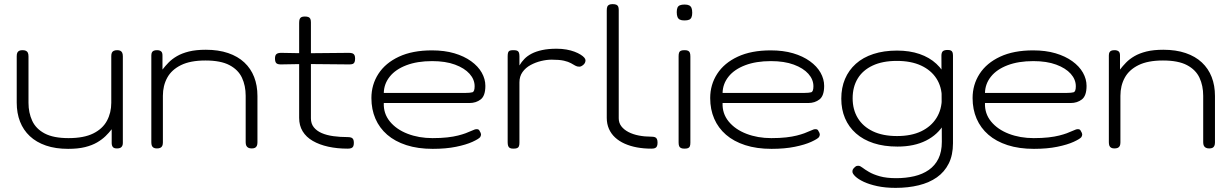

<svg xmlns="http://www.w3.org/2000/svg" viewBox="-20 -709 5965 930"><path d="M310 12Q249 12 202.5 -4Q156 -20 124.5 -49.5Q93 -79 77 -120Q61 -161 61 -212V-437Q61 -448 64 -454Q67 -460 73 -463Q79 -466 89 -466Q99 -466 105.5 -463Q112 -460 115 -453.5Q118 -447 118 -436V-211Q118 -163 136 -124Q154 -85 196.5 -62.5Q239 -40 312 -40Q386 -40 431.5 -62.5Q477 -85 498 -124Q519 -163 519 -211V-437Q519 -448 522 -454Q525 -460 531.5 -463Q538 -466 548 -466Q557 -466 563 -463Q569 -460 572 -453.5Q575 -447 575 -436V-16Q575 -8 572 -2Q569 4 563 7Q557 10 547 10Q540 10 535 8.5Q530 7 527 3.5Q524 0 522.5 -5Q521 -10 521 -16V-83Q508 -66 491 -49.5Q474 -33 450 -19Q426 -5 392 3.5Q358 12 310 12Z M740 10Q730 10 724 6.5Q718 3 715.5 -3.5Q713 -10 713 -20V-440Q713 -450 716 -455.5Q719 -461 725 -463.5Q731 -466 741 -466Q747 -466 752 -464.5Q757 -463 760.5 -460Q764 -457 765.5 -452Q767 -447 767 -440V-372Q780 -389 796.5 -406Q813 -423 837 -437Q861 -451 895 -459.5Q929 -468 977 -468Q1038 -468 1085 -452Q1132 -436 1163.5 -406.5Q1195 -377 1211 -336Q1227 -295 1227 -244V-19Q1227 -9 1224 -2.5Q1221 4 1215 7Q1209 10 1199 10Q1189 10 1182.5 6.5Q1176 3 1173 -3.5Q1170 -10 1170 -20V-245Q1170 -294 1152 -332.5Q1134 -371 1091.5 -393.5Q1049 -416 975 -416Q902 -416 856.5 -393.5Q811 -371 790 -332.5Q769 -294 769 -245V-19Q769 -9 766 -2.5Q763 4 756.5 7Q750 10 740 10Z M1664 11Q1613 11 1570 1.5Q1527 -8 1495 -26.5Q1463 -45 1446 -73Q1429 -101 1429 -138V-598Q1429 -610 1431.5 -616.5Q1434 -623 1440 -626Q1446 -629 1456 -629Q1467 -629 1473.5 -626.5Q1480 -624 1483 -618Q1486 -612 1486 -601V-136Q1486 -110 1500 -92.5Q1514 -75 1538 -64.5Q1562 -54 1594.5 -49.5Q1627 -45 1663 -45Q1675 -45 1681.5 -42.5Q1688 -40 1691 -34Q1694 -28 1694 -17Q1694 -6 1691 0Q1688 6 1681.5 8.5Q1675 11 1664 11ZM1342 -453 1456 -451 1670 -453Q1681 -453 1687.5 -450.5Q1694 -448 1697 -442Q1700 -436 1700 -426Q1700 -415 1697.5 -408.5Q1695 -402 1689 -399.5Q1683 -397 1672 -397L1456 -399L1340 -397Q1324 -397 1318 -403.5Q1312 -410 1312 -426Q1312 -441 1319 -447Q1326 -453 1342 -453Z M2076 12Q2004 12 1948.5 -6Q1893 -24 1855.5 -56.5Q1818 -89 1798.5 -134Q1779 -179 1779 -234Q1779 -299 1813 -351.5Q1847 -404 1912.5 -434.5Q1978 -465 2072 -465Q2133 -465 2180.5 -451Q2228 -437 2262 -412.5Q2296 -388 2313.5 -357Q2331 -326 2331 -293Q2331 -245 2308.5 -227.5Q2286 -210 2254 -210H1839Q1837 -159 1868.5 -120.5Q1900 -82 1954.5 -61Q2009 -40 2075 -40Q2116 -40 2146.5 -43.5Q2177 -47 2198.5 -52.5Q2220 -58 2235 -63.5Q2250 -69 2260.5 -74Q2271 -79 2280 -82Q2286 -84 2293 -83Q2300 -82 2303 -75Q2310 -64 2310 -58Q2310 -52 2306 -45Q2299 -36 2268.5 -22Q2238 -8 2189 2Q2140 12 2076 12ZM1839 -259H2237Q2257 -259 2268 -262Q2279 -265 2279 -291Q2279 -324 2254.5 -351.5Q2230 -379 2184 -396Q2138 -413 2073 -413Q2001 -413 1948.5 -393Q1896 -373 1868 -338Q1840 -303 1839 -259Z M2466 11Q2456 11 2450 8Q2444 5 2441.5 -2Q2439 -9 2439 -20V-437Q2439 -449 2441.5 -455.5Q2444 -462 2450 -464Q2456 -466 2467 -466Q2477 -466 2483.5 -464Q2490 -462 2493 -455.5Q2496 -449 2496 -437V-392Q2506 -409 2520 -423.5Q2534 -438 2555 -449Q2576 -460 2606 -466.5Q2636 -473 2676 -473Q2702 -473 2724 -469Q2746 -465 2763 -458.5Q2780 -452 2792 -444.5Q2804 -437 2810 -430Q2816 -423 2816 -417Q2816 -404 2805.5 -395Q2795 -386 2786 -386Q2775 -386 2766.5 -391Q2758 -396 2745.5 -403Q2733 -410 2711.5 -415Q2690 -420 2652 -420Q2628 -420 2601 -413.5Q2574 -407 2550 -394Q2526 -381 2511 -360Q2496 -339 2496 -310V-18Q2496 -7 2493.5 -0.5Q2491 6 2484.5 8.5Q2478 11 2466 11Z M3135 11Q3098 11 3065.5 5Q3033 -1 3006 -13Q2979 -25 2959.5 -43Q2940 -61 2929.5 -85Q2919 -109 2919 -138V-658Q2919 -670 2921.5 -676.5Q2924 -683 2930.5 -686Q2937 -689 2947 -689Q2958 -689 2964.5 -686.5Q2971 -684 2974 -678Q2977 -672 2977 -661V-136Q2977 -114 2989.5 -97.5Q3002 -81 3024 -69.5Q3046 -58 3074.5 -52.5Q3103 -47 3134 -47Q3146 -47 3152.5 -44.5Q3159 -42 3162 -35.5Q3165 -29 3165 -18Q3165 -7 3162 -0.5Q3159 6 3152.5 8.5Q3146 11 3135 11Z M3295 11Q3285 11 3278.5 8Q3272 5 3269.5 -1.5Q3267 -8 3267 -19V-437Q3267 -448 3269.5 -454.5Q3272 -461 3278.5 -463.5Q3285 -466 3296 -466Q3307 -466 3313 -463Q3319 -460 3321.5 -453.5Q3324 -447 3324 -435V-18Q3324 -7 3321.5 -0.5Q3319 6 3312.5 8.5Q3306 11 3295 11ZM3295 -610Q3281 -610 3273 -614Q3265 -618 3261.5 -627Q3258 -636 3258 -650Q3258 -664 3261.5 -672Q3265 -680 3273.5 -683.5Q3282 -687 3296 -687Q3310 -687 3318 -683Q3326 -679 3329.5 -670.5Q3333 -662 3333 -647Q3333 -634 3329.5 -625.5Q3326 -617 3318 -613.5Q3310 -610 3295 -610Z M3717 12Q3645 12 3589.5 -6Q3534 -24 3496.5 -56.5Q3459 -89 3439.5 -134Q3420 -179 3420 -234Q3420 -299 3454 -351.5Q3488 -404 3553.5 -434.5Q3619 -465 3713 -465Q3774 -465 3821.5 -451Q3869 -437 3903 -412.5Q3937 -388 3954.5 -357Q3972 -326 3972 -293Q3972 -245 3949.5 -227.5Q3927 -210 3895 -210H3480Q3478 -159 3509.5 -120.5Q3541 -82 3595.5 -61Q3650 -40 3716 -40Q3757 -40 3787.5 -43.5Q3818 -47 3839.5 -52.5Q3861 -58 3876 -63.5Q3891 -69 3901.5 -74Q3912 -79 3921 -82Q3927 -84 3934 -83Q3941 -82 3944 -75Q3951 -64 3951 -58Q3951 -52 3947 -45Q3940 -36 3909.5 -22Q3879 -8 3830 2Q3781 12 3717 12ZM3480 -259H3878Q3898 -259 3909 -262Q3920 -265 3920 -291Q3920 -324 3895.5 -351.5Q3871 -379 3825 -396Q3779 -413 3714 -413Q3642 -413 3589.5 -393Q3537 -373 3509 -338Q3481 -303 3480 -259Z M4318 201Q4268 201 4229 192.5Q4190 184 4163.5 171.5Q4137 159 4123 145.5Q4109 132 4109 123Q4109 116 4110.5 113Q4112 110 4115 106Q4123 98 4126.5 96Q4130 94 4138 94Q4146 94 4157.5 103Q4169 112 4189.5 124Q4210 136 4242 145Q4274 154 4321 154Q4368 154 4408.5 144.5Q4449 135 4479 114Q4509 93 4525.5 59.5Q4542 26 4542 -22L4540 -439Q4540 -455 4547 -461Q4554 -467 4570 -467Q4580 -467 4585.5 -464.5Q4591 -462 4593.5 -456Q4596 -450 4596 -439V-15Q4596 42 4575.5 83Q4555 124 4518 150Q4481 176 4430 188.5Q4379 201 4318 201ZM4327 1Q4262 1 4211.5 -15.5Q4161 -32 4126 -63Q4091 -94 4073 -136.5Q4055 -179 4055 -231Q4055 -284 4073 -326.5Q4091 -369 4125.5 -400Q4160 -431 4210.5 -447.5Q4261 -464 4325 -464Q4386 -464 4434 -447.5Q4482 -431 4515.5 -400Q4549 -369 4566.5 -326.5Q4584 -284 4584 -232Q4584 -162 4553.5 -109.5Q4523 -57 4465.5 -28Q4408 1 4327 1ZM4325 -50Q4394 -50 4442 -73Q4490 -96 4516 -137.5Q4542 -179 4542 -234Q4542 -288 4516 -328.5Q4490 -369 4441.5 -391.5Q4393 -414 4324 -414Q4255 -414 4207 -391.5Q4159 -369 4134.5 -328.5Q4110 -288 4110 -233Q4110 -178 4135 -137Q4160 -96 4208 -73Q4256 -50 4325 -50Z M4988 12Q4916 12 4860.5 -6Q4805 -24 4767.5 -56.5Q4730 -89 4710.5 -134Q4691 -179 4691 -234Q4691 -299 4725 -351.5Q4759 -404 4824.5 -434.5Q4890 -465 4984 -465Q5045 -465 5092.5 -451Q5140 -437 5174 -412.5Q5208 -388 5225.5 -357Q5243 -326 5243 -293Q5243 -245 5220.5 -227.5Q5198 -210 5166 -210H4751Q4749 -159 4780.5 -120.5Q4812 -82 4866.5 -61Q4921 -40 4987 -40Q5028 -40 5058.5 -43.5Q5089 -47 5110.5 -52.5Q5132 -58 5147 -63.5Q5162 -69 5172.5 -74Q5183 -79 5192 -82Q5198 -84 5205 -83Q5212 -82 5215 -75Q5222 -64 5222 -58Q5222 -52 5218 -45Q5211 -36 5180.5 -22Q5150 -8 5101 2Q5052 12 4988 12ZM4751 -259H5149Q5169 -259 5180 -262Q5191 -265 5191 -291Q5191 -324 5166.5 -351.5Q5142 -379 5096 -396Q5050 -413 4985 -413Q4913 -413 4860.5 -393Q4808 -373 4780 -338Q4752 -303 4751 -259Z M5378 10Q5368 10 5362 6.5Q5356 3 5353.5 -3.5Q5351 -10 5351 -20V-440Q5351 -450 5354 -455.5Q5357 -461 5363 -463.5Q5369 -466 5379 -466Q5385 -466 5390 -464.5Q5395 -463 5398.5 -460Q5402 -457 5403.5 -452Q5405 -447 5405 -440V-372Q5418 -389 5434.5 -406Q5451 -423 5475 -437Q5499 -451 5533 -459.5Q5567 -468 5615 -468Q5676 -468 5723 -452Q5770 -436 5801.5 -406.5Q5833 -377 5849 -336Q5865 -295 5865 -244V-19Q5865 -9 5862 -2.5Q5859 4 5853 7Q5847 10 5837 10Q5827 10 5820.5 6.5Q5814 3 5811 -3.5Q5808 -10 5808 -20V-245Q5808 -294 5790 -332.5Q5772 -371 5729.5 -393.5Q5687 -416 5613 -416Q5540 -416 5494.5 -393.5Q5449 -371 5428 -332.5Q5407 -294 5407 -245V-19Q5407 -9 5404 -2.5Q5401 4 5394.5 7Q5388 10 5378 10Z"/></svg>

Font: Fredoka SemiExpanded Light
Style: Regular
Weight: 300
Width: 6
Designer: Ben Nathan
Foundry: Milena B. Brandão, Ben Nathan
Version: Version 2.001